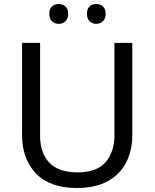

<svg xmlns="http://www.w3.org/2000/svg" viewBox="-20 -928 771 958"><path d="M640 -252Q640 -178 610 -118.5Q580 -59 518.5 -24.5Q457 10 362 10Q229 10 159.5 -62.5Q90 -135 90 -254V-714H180V-251Q180 -164 226.5 -116Q273 -68 367 -68Q464 -68 507.5 -119.5Q551 -171 551 -252V-714H640ZM226 -859Q226 -885 240 -896.5Q254 -908 273 -908Q292 -908 306 -896.5Q320 -885 320 -859Q320 -834 306 -821.5Q292 -809 273 -809Q254 -809 240 -821.5Q226 -834 226 -859ZM414 -859Q414 -885 427.5 -896.5Q441 -908 460 -908Q479 -908 493 -896.5Q507 -885 507 -859Q507 -834 493 -821.5Q479 -809 460 -809Q441 -809 427.5 -821.5Q414 -834 414 -859Z"/></svg>

Font: Noto Sans Tirhuta
Style: Regular
Weight: 400
Designer: Monotype Design Team
Foundry: Monotype Imaging Inc.
Version: Version 2.003; ttfautohint (v1.8.4.7-5d5b)